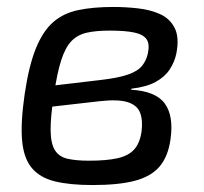

<svg xmlns="http://www.w3.org/2000/svg" viewBox="-20 -519 586 552"><path d="M306 -499Q341 -499 376.5 -495Q412 -491 440 -478.5Q468 -466 482 -439Q496 -412 487 -365Q482 -341 468 -319.5Q454 -298 427.5 -283.5Q401 -269 358 -264L357 -261Q428 -257 454 -221Q480 -185 470 -117Q463 -69 439 -40.5Q415 -12 368.5 0.5Q322 13 246 13Q181 13 138 2.5Q95 -8 71.5 -36Q48 -64 43.5 -115.5Q39 -167 51 -249Q63 -330 83 -379.5Q103 -429 132.5 -455Q162 -481 205 -490Q248 -499 306 -499ZM295 -431Q256 -431 229.5 -425Q203 -419 185.5 -401Q168 -383 156 -346Q144 -309 135 -246Q125 -182 125.5 -144Q126 -106 138 -87Q150 -68 174.5 -62.5Q199 -57 236 -57Q286 -57 317.5 -64Q349 -71 365.5 -89Q382 -107 387 -141Q391 -174 382.5 -195.5Q374 -217 346.5 -225.5Q319 -234 266 -228L117 -211L125 -272L269 -289Q321 -295 349 -305Q377 -315 389 -330.5Q401 -346 405 -365Q411 -392 401.5 -406Q392 -420 366 -425.5Q340 -431 295 -431Z"/></svg>

Font: Exo 2
Style: Italic
Weight: 400
Italic angle: -8°
Designer: Natanael Gama
Foundry: Natanael Gama
Version: Version 2.010